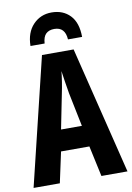

<svg xmlns="http://www.w3.org/2000/svg" viewBox="-100 -998 727 1059"><g transform="rotate(-10 263.0 -468.0)"><path d="M379.9 0 342.8 -171.9H184.1L147 0H0L172.9 -713.9H350.1L525.9 0ZM321.8 -291 283.2 -480Q276.9 -515.1 272 -548.1Q267.1 -581.1 263.2 -607.9Q260.7 -582 255.6 -549.3Q250.5 -516.6 243.2 -481.9L205.1 -291ZM265.1 -936Q329.1 -936 368.4 -895Q407.7 -854 408.2 -773.9H329.1Q324.7 -843.8 264.2 -843.8Q234.4 -843.8 217.5 -827.6Q200.7 -811.5 198.2 -773.9H119.1Q120.1 -849.1 161.6 -892.6Q203.1 -936 265.1 -936Z"/></g></svg>

Font: Open Sans Condensed
Style: Bold
Weight: 700
Width: 3
Designer: Monotype Design Team
Foundry: Monotype Imaging Inc.
Version: Version 3.003; ttfautohint (v1.8.4)